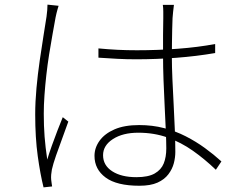

<svg xmlns="http://www.w3.org/2000/svg" viewBox="-20 -782 1040 829"><path d="M405 -573Q447 -569 487 -567Q527 -565 571 -565Q660 -565 747.5 -571.5Q835 -578 909 -592V-553Q828 -539 741 -532.5Q654 -526 568 -526Q526 -526 487.5 -528Q449 -530 405 -533ZM731 -761Q729 -745 727.5 -731.5Q726 -718 725 -704Q724 -684 723.5 -655.5Q723 -627 722.5 -597Q722 -567 722 -542Q722 -494 724.5 -438.5Q727 -383 730 -326.5Q733 -270 735 -218.5Q737 -167 737 -126Q737 -102 730.5 -77Q724 -52 707 -29.5Q690 -7 660 6.5Q630 20 582 20Q484 20 436 -15.5Q388 -51 388 -109Q388 -144 410 -174.5Q432 -205 474.5 -223.5Q517 -242 581 -242Q638 -242 688 -229Q738 -216 782 -193.5Q826 -171 864.5 -143Q903 -115 936 -85L912 -49Q864 -95 813 -131Q762 -167 704 -188Q646 -209 577 -209Q510 -209 467.5 -181.5Q425 -154 425 -112Q425 -68 464.5 -42.5Q504 -17 569 -17Q620 -17 648 -33Q676 -49 687 -76.5Q698 -104 698 -141Q698 -168 696 -216.5Q694 -265 691 -322.5Q688 -380 686 -437Q684 -494 684 -540Q684 -588 684 -630.5Q684 -673 685 -703Q685 -716 685 -732Q685 -748 683 -761ZM233 -757Q231 -750 228.5 -742Q226 -734 224 -725Q222 -716 220 -707Q214 -673 206.5 -632Q199 -591 192 -546.5Q185 -502 180 -457.5Q175 -413 172 -370.5Q169 -328 169 -291Q169 -238 172.5 -192.5Q176 -147 184 -93Q192 -120 204 -153.5Q216 -187 228.5 -219.5Q241 -252 251 -276L275 -257Q265 -228 250 -188Q235 -148 222 -110.5Q209 -73 204 -50Q202 -40 201 -28Q200 -16 201 -6Q202 1 203 9.5Q204 18 205 23L168 27Q154 -29 143 -108Q132 -187 132 -288Q132 -342 137.5 -402Q143 -462 151.5 -520.5Q160 -579 168 -629Q176 -679 181 -711Q183 -726 184 -738.5Q185 -751 185 -762Z"/></svg>

Font: Noto Sans SC ExtraLight
Style: Regular
Weight: 250
Designer: Ryoko NISHIZUKA 西塚涼子 (kana, bopomofo & ideographs); Paul D. Hunt (Latin, Greek & Cyrillic); Sandoll Communications 산돌커뮤니
Foundry: Adobe
Version: Version 2.004-H2;hotconv 1.0.118;makeotfexe 2.5.65603